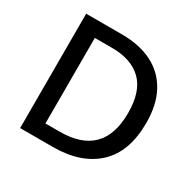

<svg xmlns="http://www.w3.org/2000/svg" viewBox="-157 -876 1045 1038"><g transform="rotate(30 365.5 -357.0)"><path d="M671 -365Q671 -184 572 -92Q473 0 298 0H94V-714H318Q427 -714 506 -674.5Q585 -635 628 -557Q671 -479 671 -365ZM559 -362Q559 -497 493.5 -560.5Q428 -624 308 -624H200V-90H289Q559 -90 559 -362Z"/></g></svg>

Font: Noto Sans Syriac Medium
Style: Regular
Weight: 500
Designer: Patrick Giasson and the Monotype Design Team
Foundry: Monotype Imaging Inc.
Version: Version 3.000; ttfautohint (v1.8.4.7-5d5b)